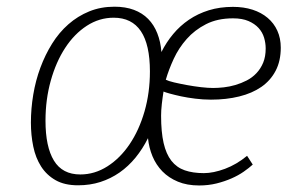

<svg xmlns="http://www.w3.org/2000/svg" viewBox="-20 -549 880 579"><path d="M594.7 -26.9Q623.5 -26.9 658.7 -40Q693.8 -53.2 725.1 -79.1L742.2 -52.7Q731 -42.5 714.8 -31.2Q698.7 -20 678.2 -11Q657.7 -2 633.1 4.2Q608.4 10.3 580.6 10.3Q543.9 10.3 516.4 -1.2Q488.8 -12.7 469.7 -32.2Q450.7 -51.8 439.9 -77.6Q429.2 -103.5 426.3 -132.3Q410.2 -100.1 388.7 -73.7Q367.2 -47.4 340.6 -28.8Q314 -10.3 282.7 -0.2Q251.5 9.8 215.3 9.8Q174.8 9.8 147.7 -5.6Q120.6 -21 104 -46.9Q87.4 -72.8 80.3 -107.2Q73.2 -141.6 73.2 -179.2Q73.2 -221.2 80.3 -263.7Q87.4 -306.2 101.8 -345Q116.2 -383.8 137.2 -417.5Q158.2 -451.2 186.3 -475.8Q214.4 -500.5 249 -514.6Q283.7 -528.8 325.2 -528.8Q358.4 -528.8 383.8 -519.3Q409.2 -509.8 426.8 -491.9Q444.3 -474.1 454.3 -448.7Q464.4 -423.3 466.8 -392.1Q481.4 -421.4 502.2 -446.3Q522.9 -471.2 549.8 -489.5Q576.7 -507.8 609.9 -518.1Q643.1 -528.3 682.6 -528.3Q714.8 -528.3 741.5 -519.8Q768.1 -511.2 787.1 -495.1Q806.2 -479 816.4 -456.3Q826.7 -433.6 826.7 -405.3Q826.7 -365.2 811.3 -335.7Q795.9 -306.2 768.1 -286.9Q740.2 -267.6 701.4 -258.1Q662.6 -248.5 616.2 -248.5Q592.3 -248.5 568.8 -251.5Q545.4 -254.4 526.1 -258.5Q506.8 -262.7 492.7 -266.6Q478.5 -270.5 473.1 -272.9Q471.7 -265.1 470.5 -255.4Q469.2 -245.6 468 -235.6Q466.8 -225.6 466.3 -216.3Q465.8 -207 465.8 -200.2Q465.8 -150.9 473.4 -117.7Q481 -84.5 496.8 -64.2Q512.7 -43.9 537.1 -35.4Q561.5 -26.9 594.7 -26.9ZM117.2 -185.1Q117.2 -106.4 142.6 -64.7Q168 -22.9 222.2 -22.9Q265.6 -22.9 304 -47.4Q342.3 -71.8 370.8 -114Q399.4 -156.2 415.8 -212.9Q432.1 -269.5 432.1 -333.5Q432.1 -495.6 322.8 -495.6Q279.3 -495.6 241.7 -471.2Q204.1 -446.8 176.5 -404.5Q148.9 -362.3 133.1 -305.7Q117.2 -249 117.2 -185.1ZM682.6 -493.7Q635.7 -493.7 601.3 -476.1Q566.9 -458.5 543 -431.4Q519 -404.3 503.9 -371.6Q488.8 -338.9 480 -308.6Q487.3 -304.7 504.9 -300.5Q522.5 -296.4 543.7 -292.5Q564.9 -288.6 586.4 -286.1Q607.9 -283.7 622.6 -283.7Q637.2 -283.7 654.8 -285.6Q672.4 -287.6 689.9 -292.7Q707.5 -297.9 724.1 -306.4Q740.7 -314.9 753.4 -328.4Q766.1 -341.8 773.7 -360.1Q781.2 -378.4 781.2 -402.8Q781.2 -418.9 776.4 -435.3Q771.5 -451.7 759.8 -464.6Q748 -477.5 729.2 -485.6Q710.4 -493.7 682.6 -493.7Z"/></svg>

Font: Ufes Sans Thin
Style: Italic
Weight: 100
Designer: Ricardo Esteves & Thais Bronze
Foundry: ProDesignUfes - Ricardo Esteves, Thais Bronze
Version: Version 2.0